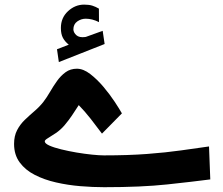

<svg xmlns="http://www.w3.org/2000/svg" viewBox="-20 -799 952 819"><path d="M273.4 -608.4Q256.8 -621.6 248.3 -637.7Q239.7 -653.8 239.7 -679.7Q239.7 -723.1 270 -751.2Q300.3 -779.3 338.9 -779.3Q359.9 -779.3 373.8 -774.9Q387.7 -770.5 401.9 -762.2L402.3 -704.6Q373.5 -719.2 345.7 -719.2Q326.2 -719.2 309.6 -707.5Q293 -695.8 293 -673.3Q293.5 -660.2 305.7 -648.9Q317.9 -637.7 343.8 -641.1Q343.8 -641.1 347.7 -642.1L418 -667.5L426.3 -611.3L231 -534.2L223.1 -588.9ZM423.3 -136.2Q527.3 -136.2 607.9 -142.3Q688.5 -148.4 752.7 -157.5Q816.9 -166.5 871.6 -174.3L877 -33.7Q801.8 -23.9 692.4 -12.2Q583 -0.5 424.3 -0.5Q376 -0.5 322.8 -4.9Q269.5 -9.3 219.2 -20.8Q168.9 -32.2 128.4 -53Q87.9 -73.7 64 -106.2Q40 -138.7 40 -185.1Q40 -219.2 53 -243.9Q65.9 -268.6 85.9 -287.8Q106 -307.1 127.2 -325.2Q148.4 -343.3 165 -364.3Q179.2 -382.8 193.1 -406.7Q207 -430.7 223.1 -453.4Q239.3 -476.1 259.8 -491Q280.3 -505.9 308.1 -505.9Q335.4 -505.9 364.7 -483.4Q394 -460.9 421.4 -428.5Q448.7 -396 469.5 -364.5Q490.2 -333 500 -315.4L415 -229Q392.6 -259.3 367.2 -291.7Q341.8 -324.2 315.9 -350.6Q299.3 -325.2 287.1 -306.6Q274.9 -288.1 254.9 -264.2Q237.8 -244.6 218.3 -231.4Q198.7 -218.3 184.8 -210Q170.9 -201.7 170.9 -196.3Q170.9 -187 190.4 -178.2Q210 -169.4 241 -161.9Q272 -154.3 306.6 -148.4Q341.3 -142.6 372.6 -139.4Q403.8 -136.2 423.3 -136.2Z"/></svg>

Font: Vazirmatn UI FD ExtraBold
Style: Regular
Weight: 800
Designer: Saber Rastikerdar
Foundry: Saber Rastikerdar
Version: Version 33.003